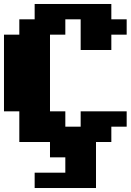

<svg xmlns="http://www.w3.org/2000/svg" viewBox="-20 -713 656 964"><path d="M77 0V-154H0V-539H77V-616H154V-693H539V-616H616V-539H539V-462H385V-616H308V-539H231V-154H308V-77H385V-154H616V-77H539V0H462V231H154V154H308V77H231V0Z"/></svg>

Font: Coral Pixels
Style: Regular
Weight: 400
Designer: Tanukizamurai
Foundry: TanukiFont
Version: Version 1.000; ttfautohint (v1.8.4.7-5d5b)